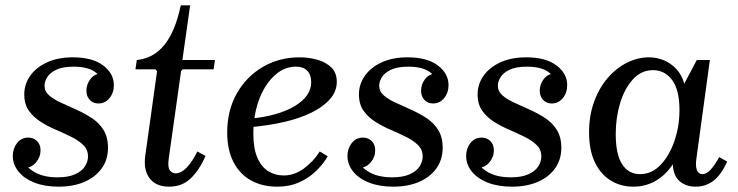

<svg xmlns="http://www.w3.org/2000/svg" viewBox="-20 -690 2767 720"><path d="M200 10Q148 10 109.5 -5Q71 -20 49.5 -46.5Q28 -73 28 -105Q28 -133 44 -153.5Q60 -174 86 -174Q106 -174 119 -161Q132 -148 132 -126Q132 -101 115 -81Q98 -61 74 -61Q56 -61 48.5 -72.5Q41 -84 41 -98H69Q69 -70 104.5 -47.5Q140 -25 196 -25Q236 -25 261.5 -36.5Q287 -48 298.5 -66Q310 -84 310 -103Q310 -129 292.5 -146Q275 -163 248 -176.5Q221 -190 190.5 -203Q160 -216 133 -233Q106 -250 88.5 -274.5Q71 -299 71 -336Q71 -374 93 -405.5Q115 -437 156 -456Q197 -475 253 -475Q327 -475 367 -444.5Q407 -414 407 -371Q407 -342 390.5 -322Q374 -302 349 -302Q329 -302 316.5 -315.5Q304 -329 304 -350Q304 -374 319.5 -394Q335 -414 360 -414Q379 -414 385.5 -402Q392 -390 392 -375H364Q364 -400 336.5 -420Q309 -440 256 -440Q215 -440 191 -428.5Q167 -417 157 -400.5Q147 -384 147 -369Q147 -347 164.5 -332Q182 -317 208.5 -305Q235 -293 266 -279Q297 -265 324 -247.5Q351 -230 368 -203Q385 -176 385 -136Q385 -91 361 -58Q337 -25 295.5 -7.5Q254 10 200 10Z M614 10Q565 10 541 -21.5Q517 -53 525 -108L569 -423L563 -430H488L493 -465Q555 -471 596 -521Q637 -571 658 -670H693L664 -465H786L781 -430H665L659 -423L613 -97Q608 -64 616.5 -52Q625 -40 638 -40Q659 -40 680 -61.5Q701 -83 720 -122L751 -105Q726 -50 694 -20Q662 10 614 10Z M1020 10Q964 10 922 -13Q880 -36 856 -81.5Q832 -127 832 -193Q832 -276 868 -339.5Q904 -403 965.5 -439Q1027 -475 1103 -475Q1138 -475 1170 -466Q1202 -457 1222.5 -437Q1243 -417 1243 -383Q1243 -348 1218 -319Q1193 -290 1148.5 -268Q1104 -246 1045 -232.5Q986 -219 918 -213V-245Q971 -250 1013 -262Q1055 -274 1085 -292Q1115 -310 1131 -332.5Q1147 -355 1147 -381Q1147 -409 1132.5 -424.5Q1118 -440 1090 -440Q1054 -440 1024.5 -419Q995 -398 973.5 -362.5Q952 -327 941 -282.5Q930 -238 930 -190Q930 -134 945 -99Q960 -64 986 -48Q1012 -32 1044 -32Q1084 -32 1120 -58.5Q1156 -85 1179 -122L1209 -104Q1193 -76 1166 -49.5Q1139 -23 1102.5 -6.5Q1066 10 1020 10Z M1455 10Q1403 10 1364.5 -5Q1326 -20 1304.5 -46.5Q1283 -73 1283 -105Q1283 -133 1299 -153.5Q1315 -174 1341 -174Q1361 -174 1374 -161Q1387 -148 1387 -126Q1387 -101 1370 -81Q1353 -61 1329 -61Q1311 -61 1303.5 -72.5Q1296 -84 1296 -98H1324Q1324 -70 1359.5 -47.5Q1395 -25 1451 -25Q1491 -25 1516.5 -36.5Q1542 -48 1553.5 -66Q1565 -84 1565 -103Q1565 -129 1547.5 -146Q1530 -163 1503 -176.5Q1476 -190 1445.5 -203Q1415 -216 1388 -233Q1361 -250 1343.5 -274.5Q1326 -299 1326 -336Q1326 -374 1348 -405.5Q1370 -437 1411 -456Q1452 -475 1508 -475Q1582 -475 1622 -444.5Q1662 -414 1662 -371Q1662 -342 1645.5 -322Q1629 -302 1604 -302Q1584 -302 1571.5 -315.5Q1559 -329 1559 -350Q1559 -374 1574.5 -394Q1590 -414 1615 -414Q1634 -414 1640.5 -402Q1647 -390 1647 -375H1619Q1619 -400 1591.5 -420Q1564 -440 1511 -440Q1470 -440 1446 -428.5Q1422 -417 1412 -400.5Q1402 -384 1402 -369Q1402 -347 1419.5 -332Q1437 -317 1463.5 -305Q1490 -293 1521 -279Q1552 -265 1579 -247.5Q1606 -230 1623 -203Q1640 -176 1640 -136Q1640 -91 1616 -58Q1592 -25 1550.5 -7.5Q1509 10 1455 10Z M1900 10Q1848 10 1809.5 -5Q1771 -20 1749.5 -46.5Q1728 -73 1728 -105Q1728 -133 1744 -153.5Q1760 -174 1786 -174Q1806 -174 1819 -161Q1832 -148 1832 -126Q1832 -101 1815 -81Q1798 -61 1774 -61Q1756 -61 1748.5 -72.5Q1741 -84 1741 -98H1769Q1769 -70 1804.5 -47.5Q1840 -25 1896 -25Q1936 -25 1961.5 -36.5Q1987 -48 1998.5 -66Q2010 -84 2010 -103Q2010 -129 1992.5 -146Q1975 -163 1948 -176.5Q1921 -190 1890.5 -203Q1860 -216 1833 -233Q1806 -250 1788.5 -274.5Q1771 -299 1771 -336Q1771 -374 1793 -405.5Q1815 -437 1856 -456Q1897 -475 1953 -475Q2027 -475 2067 -444.5Q2107 -414 2107 -371Q2107 -342 2090.5 -322Q2074 -302 2049 -302Q2029 -302 2016.5 -315.5Q2004 -329 2004 -350Q2004 -374 2019.5 -394Q2035 -414 2060 -414Q2079 -414 2085.5 -402Q2092 -390 2092 -375H2064Q2064 -400 2036.5 -420Q2009 -440 1956 -440Q1915 -440 1891 -428.5Q1867 -417 1857 -400.5Q1847 -384 1847 -369Q1847 -347 1864.5 -332Q1882 -317 1908.5 -305Q1935 -293 1966 -279Q1997 -265 2024 -247.5Q2051 -230 2068 -203Q2085 -176 2085 -136Q2085 -91 2061 -58Q2037 -25 1995.5 -7.5Q1954 10 1900 10Z M2189 -194Q2189 -256 2207.5 -307.5Q2226 -359 2258 -396.5Q2290 -434 2330.5 -454.5Q2371 -475 2413 -475Q2443 -475 2469.5 -464Q2496 -453 2516.5 -431Q2537 -409 2546 -376L2593 -465H2642L2592 -99Q2587 -67 2593.5 -52Q2600 -37 2614 -37Q2630 -37 2646 -55Q2662 -73 2677 -101L2707 -84Q2683 -32 2654 -11Q2625 10 2589 10Q2552 10 2528.5 -10.5Q2505 -31 2503 -74Q2477 -34 2439 -12Q2401 10 2355 10Q2307 10 2269.5 -13.5Q2232 -37 2210.5 -82Q2189 -127 2189 -194ZM2289 -187Q2289 -111 2313 -74Q2337 -37 2380 -37Q2424 -37 2457 -71.5Q2490 -106 2509 -161Q2528 -216 2528 -277Q2528 -354 2500 -390.5Q2472 -427 2429 -427Q2385 -427 2353.5 -392.5Q2322 -358 2305.5 -303.5Q2289 -249 2289 -187Z"/></svg>

Font: Brygada 1918 Medium
Style: Italic
Weight: 500
Italic angle: -8°
Designer: Mateusz Machalski | Borys Kosmynka | Przemek Hoffer
Foundry: NIEPODLEGLA 2018
Version: Version 3.006